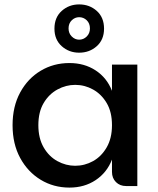

<svg xmlns="http://www.w3.org/2000/svg" viewBox="-20 -844 718 871"><path d="M295 7Q223 7 164.5 -28.5Q106 -64 71.5 -127.5Q37 -191 37 -276Q37 -361 71.5 -424.5Q106 -488 164.5 -523Q223 -558 295 -558Q363 -558 414 -524.5Q465 -491 488 -432V-551H603V0H552Q524 0 506 -18Q488 -36 488 -64V-120Q465 -61 414 -27Q363 7 295 7ZM321 -92Q364 -92 402 -113Q440 -134 464 -175.5Q488 -217 488 -276Q488 -336 464 -376.5Q440 -417 402 -438Q364 -459 321 -459Q279 -459 240.5 -438Q202 -417 178 -376.5Q154 -336 154 -276Q154 -217 178 -175.5Q202 -134 240.5 -113Q279 -92 321 -92ZM452 -714Q452 -664 419 -634.5Q386 -605 339 -605Q293 -605 260 -634.5Q227 -664 227 -714Q227 -765 260 -794.5Q293 -824 339 -824Q386 -824 419 -794.5Q452 -765 452 -714ZM388 -715Q388 -738 373.5 -752Q359 -766 339 -766Q320 -766 305.5 -752Q291 -738 291 -715Q291 -693 305.5 -678.5Q320 -664 339 -664Q359 -664 373.5 -678.5Q388 -693 388 -715Z"/></svg>

Font: Parkinsans Medium
Style: Regular
Weight: 500
Designer: Red Stone, Indian Type Foundry
Foundry: Indian Type Foundry
Version: Version 1.000